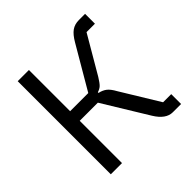

<svg xmlns="http://www.w3.org/2000/svg" viewBox="-178 -858 1018 1018"><g transform="rotate(-45 331.0 -349.0)"><path d="M93 0V-698H177V-389H313L453 -628Q475 -666 497.5 -682Q520 -698 552 -698H598V-624H535L411 -412Q393 -383 382 -372.5Q371 -362 352 -356V-351Q376 -346 393.5 -333Q411 -320 429 -287L559 -74H620V0H558Q507 0 467 -65L313 -317H177V0Z"/></g></svg>

Font: Aneliza
Style: Regular
Weight: 400
Designer: Mike Abbink, Paul van der Laan, Pieter van Rosmalen
Foundry: Bold Monday
Version: Version 3.0